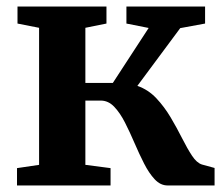

<svg xmlns="http://www.w3.org/2000/svg" viewBox="-20 -567 686 587"><path d="M32 0V-53L99.5 -63V-482L33.5 -495V-547H305.5V-495L241 -482V-313.5H325L434.5 -481.5L366.5 -495V-547H607V-495L531 -481L400 -304.5Q433 -293 457.8 -266.8Q482.5 -240.5 501.8 -208Q521 -175.5 536.8 -144.2Q552.5 -113 567 -91Q581.5 -69 597.5 -64L636 -53.5V0H492.5Q470.5 0 453 -18.8Q435.5 -37.5 420.5 -67Q405.5 -96.5 391.2 -129.8Q377 -163 362 -192.5Q347 -222 329 -240.8Q311 -259.5 288 -259.5H241V-63L318 -53V0Z"/></svg>

Font: Merriweather Text Regular
Style: Bold
Weight: 700
Designer: Eben Sorkin
Foundry: Eben Sorkin
Version: Version 2.100; ttfautohint (v1.7.19-72a1) -l 8 -r 50 -G 200 